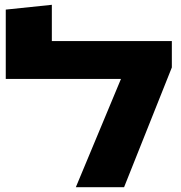

<svg xmlns="http://www.w3.org/2000/svg" viewBox="-20 -780 756 800"><path d="M296 0 484 -451H4V-740L196 -760V-609H696V-499L497 0Z"/></svg>

Font: Noto Sans Hebrew Thin Black
Style: Regular
Weight: 900
Version: Version 3.001